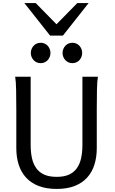

<svg xmlns="http://www.w3.org/2000/svg" viewBox="-20 -1209 743 1241"><path d="M612.8 -712.9Q607.9 -683.6 606.7 -630.1Q605.5 -576.7 605.5 -500.5V-251.5Q605.5 -191.9 589.8 -143.3Q574.2 -94.7 542.2 -60.1Q510.3 -25.4 461.4 -6.6Q412.6 12.2 346.7 12.2Q279.8 12.2 230.7 -6.6Q181.6 -25.4 149.4 -60.1Q117.2 -94.7 101.3 -143.3Q85.4 -191.9 85.4 -251.5V-500.5Q85.4 -572.8 84.2 -628.2Q83 -683.6 78.1 -712.9H178.2V-273.4Q178.2 -225.6 186.5 -187.3Q194.8 -148.9 214.4 -121.8Q233.9 -94.7 266.1 -80.3Q298.3 -65.9 346.7 -65.9Q394 -65.9 425.8 -80.3Q457.5 -94.7 476.8 -121.8Q496.1 -148.9 504.4 -187.3Q512.7 -225.6 512.7 -273.4V-712.9ZM179.2 -866.7Q179.2 -880.4 184.1 -892.3Q189 -904.3 197.5 -913.3Q206.1 -922.4 217.5 -927.5Q229 -932.6 242.7 -932.6Q256.3 -932.6 268.1 -927.5Q279.8 -922.4 288.1 -913.3Q296.4 -904.3 301.3 -892.3Q306.2 -880.4 306.2 -866.7Q306.2 -853 301.3 -841.1Q296.4 -829.1 288.1 -820.1Q279.8 -811 268.1 -805.9Q256.3 -800.8 242.7 -800.8Q229 -800.8 217.5 -805.9Q206.1 -811 197.5 -820.1Q189 -829.1 184.1 -841.1Q179.2 -853 179.2 -866.7ZM384.3 -866.7Q384.3 -880.4 389.2 -892.3Q394 -904.3 402.6 -913.3Q411.1 -922.4 422.6 -927.5Q434.1 -932.6 447.8 -932.6Q461.4 -932.6 473.1 -927.5Q484.9 -922.4 493.2 -913.3Q501.5 -904.3 506.3 -892.3Q511.2 -880.4 511.2 -866.7Q511.2 -853 506.3 -841.1Q501.5 -829.1 493.2 -820.1Q484.9 -811 473.1 -805.9Q461.4 -800.8 447.8 -800.8Q434.1 -800.8 422.6 -805.9Q411.1 -811 402.6 -820.1Q394 -829.1 389.2 -841.1Q384.3 -853 384.3 -866.7ZM210.9 -1189 345.2 -1052.2 479.5 -1189H552.7L386.7 -979H303.7L137.7 -1189Z"/></svg>

Font: Andika
Style: Regular
Weight: 400
Designer: Victor Gaultney, Annie Olsen, Julie Remington, Don Collingsworth, Eric Hays
Foundry: SIL International
Version: Version 1.001